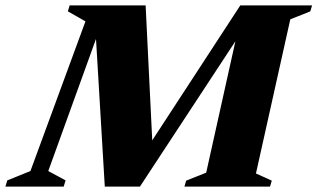

<svg xmlns="http://www.w3.org/2000/svg" viewBox="-76 -690 1174 710"><path d="M462.5 -670 487 -171 812.5 -670H1078L1071.5 -648L997.5 -618.5L870.5 -48.5L929 -22L922.5 0H606L612.5 -22L686.5 -51.5L794.5 -537.5L441.5 0H311.5L279 -546L102.5 -57.5L166.5 -23L159.5 0H-56L-49 -23L36.5 -57.5L240 -611L175 -648L181.5 -670Z"/></svg>

Font: Newsreader Text ExtraBold
Style: Italic
Weight: 800
Italic angle: -17°
Designer: Hugues Gentile
Foundry: Production Type
Version: Version 1.001